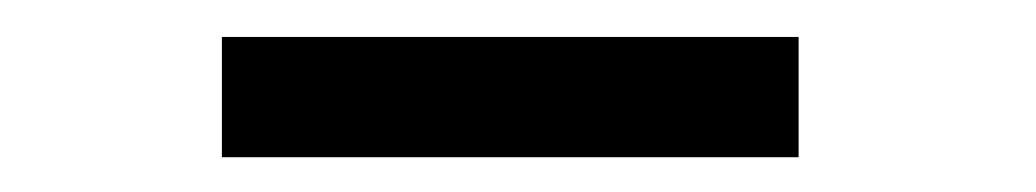

<svg xmlns="http://www.w3.org/2000/svg" viewBox="-20 -723 572 106"><path d="M102.5 -636.2V-702.6H420.9V-636.2Z"/></svg>

Font: Comme SemiBold
Style: Regular
Weight: 600
Version: Version 1.000;gftools[0.9.27]